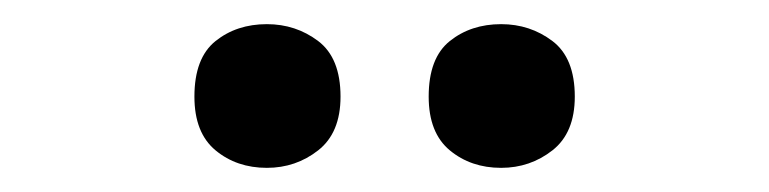

<svg xmlns="http://www.w3.org/2000/svg" viewBox="-20 -764 637 159"><path d="M141 -684Q141 -716 158.5 -730Q176 -744 201 -744Q225 -744 243.5 -730Q262 -716 262 -684Q262 -654 243.5 -639.5Q225 -625 201 -625Q176 -625 158.5 -639.5Q141 -654 141 -684ZM335 -684Q335 -716 352.5 -730Q370 -744 395 -744Q419 -744 437.5 -730Q456 -716 456 -684Q456 -654 437.5 -639.5Q419 -625 395 -625Q370 -625 352.5 -639.5Q335 -654 335 -684Z"/></svg>

Font: Noto Sans Tamil SemiBold
Style: Regular
Weight: 600
Designer: Jelle Bosma - Monotype Design Team
Foundry: Monotype Imaging Inc.
Version: Version 2.004; ttfautohint (v1.8.4.7-5d5b)